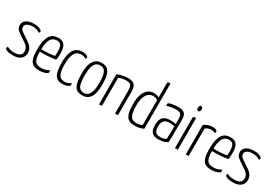

<svg xmlns="http://www.w3.org/2000/svg" viewBox="44 -1675 3763 2626"><g transform="rotate(30 1926.0 -362.5)"><path d="M170 10Q111 10 77 -2.5Q43 -15 43 -31Q43 -37 45 -44.5Q47 -52 53 -59Q76 -45 102.5 -38.5Q129 -32 167 -32Q220 -32 252 -52.5Q284 -73 284 -116Q284 -148 269.5 -172.5Q255 -197 222 -220L114 -293Q70 -322 57.5 -346Q45 -370 45 -398Q45 -433 65.5 -458Q86 -483 122.5 -496.5Q159 -510 207 -510Q253 -510 281 -501Q309 -492 322.5 -481Q336 -470 336 -462Q336 -450 324 -436Q297 -453 271 -461Q245 -469 211 -469Q162 -469 128.5 -451Q95 -433 95 -398Q95 -380 105 -363Q115 -346 148 -324L262 -248Q298 -220 315.5 -190.5Q333 -161 333 -123Q333 -58 290 -24Q247 10 170 10Z M583 10Q548 10 517.5 2Q487 -6 464.5 -30Q442 -54 430 -100.5Q418 -147 418 -222Q418 -319 434 -377Q450 -435 476.5 -463.5Q503 -492 534.5 -501Q566 -510 597 -510Q663 -510 692.5 -467.5Q722 -425 722 -352Q722 -322 720.5 -291.5Q719 -261 714 -236Q672 -228 626 -224Q580 -220 539.5 -219Q499 -218 473.5 -218.5Q448 -219 448 -219V-258Q448 -258 472 -257.5Q496 -257 531.5 -258Q567 -259 605.5 -262Q644 -265 674 -272Q676 -291 677 -308Q678 -325 678 -341Q677 -403 660 -436Q643 -469 594 -469Q572 -469 549.5 -461.5Q527 -454 507 -429.5Q487 -405 475.5 -355.5Q464 -306 464 -221Q464 -159 472.5 -122Q481 -85 498 -66Q515 -47 538 -40.5Q561 -34 589 -34Q624 -34 656.5 -43Q689 -52 712 -69Q715 -61 716.5 -52Q718 -43 718 -37Q718 -27 699 -16Q680 -5 649.5 2.5Q619 10 583 10Z M949 10Q916 10 889 1Q862 -8 841.5 -33.5Q821 -59 810 -108.5Q799 -158 799 -239Q799 -329 815.5 -383Q832 -437 859 -464.5Q886 -492 918 -501Q950 -510 980 -510Q1013 -510 1038.5 -498.5Q1064 -487 1064 -472Q1064 -467 1062 -459Q1060 -451 1057 -444Q1045 -453 1024.5 -460.5Q1004 -468 977 -468Q956 -468 932.5 -461Q909 -454 889 -430.5Q869 -407 857 -360.5Q845 -314 845 -236Q845 -171 853.5 -131Q862 -91 877 -69.5Q892 -48 913.5 -39.5Q935 -31 961 -31Q994 -31 1019.5 -42Q1045 -53 1057 -65Q1061 -57 1062.5 -50.5Q1064 -44 1064 -37Q1064 -22 1032 -6Q1000 10 949 10Z M1266 10Q1231 10 1202 1Q1173 -8 1152.5 -34.5Q1132 -61 1121 -112.5Q1110 -164 1110 -249Q1110 -388 1155 -449Q1200 -510 1277 -510Q1329 -510 1363 -487.5Q1397 -465 1414 -408.5Q1431 -352 1431 -250Q1431 -116 1388.5 -53Q1346 10 1266 10ZM1267 -30Q1303 -30 1329 -53Q1355 -76 1369.5 -124.5Q1384 -173 1384 -252Q1384 -341 1371 -388Q1358 -435 1334 -452.5Q1310 -470 1275 -470Q1240 -470 1213.5 -449Q1187 -428 1172.5 -379Q1158 -330 1158 -244Q1158 -178 1165.5 -136Q1173 -94 1186.5 -71Q1200 -48 1221 -39Q1242 -30 1267 -30Z M1526 0V-475Q1550 -485 1576.5 -493Q1603 -501 1631.5 -505.5Q1660 -510 1688 -510Q1743 -510 1772.5 -494.5Q1802 -479 1813.5 -448.5Q1825 -418 1825 -371V-12Q1825 -6 1823 -3.5Q1821 -1 1811.5 -0.5Q1802 0 1779 0V-360Q1779 -416 1762 -442.5Q1745 -469 1688 -469Q1664 -469 1630 -463Q1596 -457 1571 -444V-12Q1571 -6 1569 -3.5Q1567 -1 1557.5 -0.5Q1548 0 1526 0Z M2090 10Q2056 10 2026.5 2Q1997 -6 1974.5 -30.5Q1952 -55 1939.5 -104.5Q1927 -154 1927 -238Q1927 -333 1950 -393Q1973 -453 2012.5 -481.5Q2052 -510 2099 -510Q2126 -510 2147 -505Q2168 -500 2185 -487V-712Q2185 -724 2188.5 -728.5Q2192 -733 2202.5 -734Q2213 -735 2230 -735V-20Q2206 -7 2169.5 1.5Q2133 10 2090 10ZM2095 -32Q2120 -32 2143.5 -37Q2167 -42 2185 -53V-446Q2169 -459 2153 -464Q2137 -469 2110 -469Q2083 -469 2058.5 -456Q2034 -443 2015 -415.5Q1996 -388 1985.5 -345Q1975 -302 1975 -241Q1975 -171 1984 -129.5Q1993 -88 2009 -67Q2025 -46 2046.5 -39Q2068 -32 2095 -32Z M2474 10Q2447 11 2421.5 6.5Q2396 2 2375.5 -12.5Q2355 -27 2342.5 -56.5Q2330 -86 2330 -138Q2330 -191 2343 -223Q2356 -255 2378 -272Q2400 -289 2428 -294.5Q2456 -300 2485 -300Q2507 -300 2529.5 -297.5Q2552 -295 2569 -289Q2569 -289 2569 -306Q2569 -323 2569 -344.5Q2569 -366 2569 -380Q2569 -416 2558 -434.5Q2547 -453 2528 -459.5Q2509 -466 2484 -466Q2434 -466 2394.5 -458Q2355 -450 2336 -441Q2333 -448 2331.5 -454.5Q2330 -461 2330 -467Q2330 -473 2331.5 -478Q2333 -483 2337 -485Q2352 -494 2396 -502Q2440 -510 2494 -510Q2553 -510 2583.5 -483.5Q2614 -457 2614 -389V-327Q2614 -270 2613.5 -216Q2613 -162 2612 -114Q2611 -66 2608 -27Q2593 -18 2560.5 -4Q2528 10 2474 10ZM2482 -30Q2509 -30 2532.5 -38.5Q2556 -47 2564 -55Q2566 -78 2567 -111.5Q2568 -145 2568.5 -182.5Q2569 -220 2569 -254Q2554 -259 2533.5 -261.5Q2513 -264 2497 -264Q2474 -264 2452.5 -260Q2431 -256 2414 -243.5Q2397 -231 2386.5 -206Q2376 -181 2376 -139Q2376 -101 2384.5 -79Q2393 -57 2408 -46.5Q2423 -36 2442 -33Q2461 -30 2482 -30Z M2725 0V-477Q2725 -489 2729 -493.5Q2733 -498 2743 -499Q2753 -500 2770 -500V-12Q2770 -6 2768.5 -3.5Q2767 -1 2757.5 -0.5Q2748 0 2725 0ZM2746 -598Q2733 -598 2726.5 -607.5Q2720 -617 2720 -638Q2721 -657 2728 -667.5Q2735 -678 2749 -678Q2764 -678 2770 -668Q2776 -658 2776 -638Q2775 -618 2768 -608Q2761 -598 2746 -598Z M2896 0V-466Q2929 -489 2963 -499.5Q2997 -510 3029 -510Q3065 -510 3083.5 -501Q3102 -492 3102 -478Q3102 -472 3100 -464Q3098 -456 3095 -450Q3084 -456 3069 -461Q3054 -466 3035 -466Q3009 -466 2985.5 -458.5Q2962 -451 2942 -436L2941 -12Q2941 -6 2939 -3.5Q2937 -1 2927.5 -0.5Q2918 0 2896 0Z M3302 10Q3267 10 3236.5 2Q3206 -6 3183.5 -30Q3161 -54 3149 -100.5Q3137 -147 3137 -222Q3137 -319 3153 -377Q3169 -435 3195.5 -463.5Q3222 -492 3253.5 -501Q3285 -510 3316 -510Q3382 -510 3411.5 -467.5Q3441 -425 3441 -352Q3441 -322 3439.5 -291.5Q3438 -261 3433 -236Q3391 -228 3345 -224Q3299 -220 3258.5 -219Q3218 -218 3192.5 -218.5Q3167 -219 3167 -219V-258Q3167 -258 3191 -257.5Q3215 -257 3250.5 -258Q3286 -259 3324.5 -262Q3363 -265 3393 -272Q3395 -291 3396 -308Q3397 -325 3397 -341Q3396 -403 3379 -436Q3362 -469 3313 -469Q3291 -469 3268.5 -461.5Q3246 -454 3226 -429.5Q3206 -405 3194.5 -355.5Q3183 -306 3183 -221Q3183 -159 3191.5 -122Q3200 -85 3217 -66Q3234 -47 3257 -40.5Q3280 -34 3308 -34Q3343 -34 3375.5 -43Q3408 -52 3431 -69Q3434 -61 3435.5 -52Q3437 -43 3437 -37Q3437 -27 3418 -16Q3399 -5 3368.5 2.5Q3338 10 3302 10Z M3645 10Q3586 10 3552 -2.5Q3518 -15 3518 -31Q3518 -37 3520 -44.5Q3522 -52 3528 -59Q3551 -45 3577.5 -38.5Q3604 -32 3642 -32Q3695 -32 3727 -52.5Q3759 -73 3759 -116Q3759 -148 3744.5 -172.5Q3730 -197 3697 -220L3589 -293Q3545 -322 3532.5 -346Q3520 -370 3520 -398Q3520 -433 3540.5 -458Q3561 -483 3597.5 -496.5Q3634 -510 3682 -510Q3728 -510 3756 -501Q3784 -492 3797.5 -481Q3811 -470 3811 -462Q3811 -450 3799 -436Q3772 -453 3746 -461Q3720 -469 3686 -469Q3637 -469 3603.5 -451Q3570 -433 3570 -398Q3570 -380 3580 -363Q3590 -346 3623 -324L3737 -248Q3773 -220 3790.5 -190.5Q3808 -161 3808 -123Q3808 -58 3765 -24Q3722 10 3645 10Z"/></g></svg>

Font: Yanone Kaffeesatz ExtraLight Light
Style: Regular
Weight: 300
Version: Version 2.003